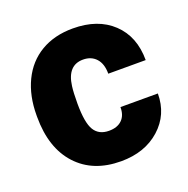

<svg xmlns="http://www.w3.org/2000/svg" viewBox="-104 -636 727 744"><g transform="rotate(-20 260.0 -264.0)"><path d="M269.5 -117.2Q304.2 -117.2 323.2 -136Q342.3 -154.8 341.8 -188.5H496.1Q496.1 -101.6 433.8 -45.9Q371.6 9.8 273.4 9.8Q158.2 9.8 91.8 -62.5Q25.4 -134.8 25.4 -262.7V-269.5Q25.4 -349.6 54.9 -410.9Q84.5 -472.2 140.1 -505.1Q195.8 -538.1 272 -538.1Q375 -538.1 435.5 -481Q496.1 -423.8 496.1 -326.2H341.8Q341.8 -367.2 321.8 -389.2Q301.8 -411.1 268.1 -411.1Q204.1 -411.1 193.4 -329.6Q189.9 -303.7 189.9 -258.3Q189.9 -178.7 209 -147.9Q228 -117.2 269.5 -117.2Z"/></g></svg>

Font: Roboto
Style: Regular
Weight: 900
Designer: Google
Version: Version 2.001171; 2014